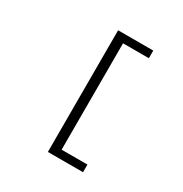

<svg xmlns="http://www.w3.org/2000/svg" viewBox="-151 -759 832 871"><g transform="rotate(30 265.0 -323.5)"><path d="M403.8 -44.4V-4.4H219.7V-641.6H403.8V-601.6H268.6V-44.4Z"/></g></svg>

Font: AzarMehrMonospaced
Style: SerifRegular
Weight: 1
Designer: Amin Abedi
Version: Version 1.00